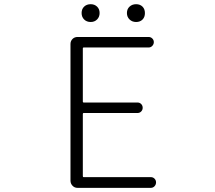

<svg xmlns="http://www.w3.org/2000/svg" viewBox="-20 -907 1040 927"><path d="M354.5 0Q339.8 0 330.1 -10.3Q320.3 -20.5 320.3 -35.2V-694.3Q320.3 -709 330.1 -718.8Q339.8 -728.5 354.5 -728.5H697.3Q708 -728.5 715.3 -721.2Q722.7 -713.9 722.7 -703.6Q722.7 -693.4 715.3 -685.5Q708 -677.7 697.3 -677.7H383.8Q379.9 -677.7 379.9 -673.8V-416Q379.9 -412.1 383.8 -412.1H643.6Q654.3 -412.1 661.6 -404.8Q668.9 -397.5 668.9 -386.7Q668.9 -376 661.6 -368.7Q654.3 -361.3 643.6 -361.3H383.8Q379.9 -361.3 379.9 -356.4V-56.6Q379.9 -51.8 383.8 -51.8H708Q718.8 -51.8 726.1 -44.4Q733.4 -37.1 733.4 -26.4Q733.4 -15.6 726.1 -7.8Q718.8 0 708 0ZM418 -800.8Q398.4 -800.8 386.2 -813Q374 -825.2 374 -844.2Q374 -863.3 386.2 -875Q398.4 -886.7 418 -886.7Q436.5 -886.7 448.7 -875Q460.9 -863.3 460.9 -844.2Q460.9 -825.2 448.7 -813Q436.5 -800.8 418 -800.8ZM668 -812.5Q656.2 -800.8 637.2 -800.8Q618.2 -800.8 605.5 -813Q592.8 -825.2 592.8 -844.2Q592.8 -863.3 605.5 -875Q618.2 -886.7 637.2 -886.7Q656.2 -886.7 668 -875Q679.7 -863.3 679.7 -843.8Q679.7 -824.2 668 -812.5Z"/></svg>

Font: Gen Jyuu Gothic L Monospace Light
Style: Regular
Weight: 300
Designer: [Source Han Sans]
Ryoko NISHIZUKA  (kana & ideographs); Paul D. Hunt (Latin, Greek & Cyrillic); Wenlong ZHANG  (bopomofo
Version: Version 1.002.20150607